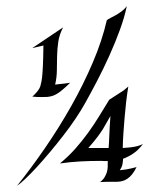

<svg xmlns="http://www.w3.org/2000/svg" viewBox="-20 -666 533 624"><path d="M444.8 -198.2Q429.7 -178.2 413.3 -167.2Q397 -156.2 379.9 -149.9Q379.9 -144 378.2 -133.3Q376.5 -122.6 369.1 -112.8Q378.9 -113.8 388.9 -115.2Q398.9 -116.7 406.7 -118.7Q415.5 -120.6 423.8 -123Q417 -108.9 409.4 -99.6Q401.9 -90.3 393.8 -85Q385.7 -79.6 377 -77.4Q368.2 -75.2 358.9 -75.2H339.4Q331.1 -75.2 321.8 -75Q312.5 -74.7 305.2 -74.2Q314.5 -81.1 319.6 -89.6Q324.7 -98.1 327.1 -105.5Q329.6 -114.3 330.1 -123V-143.1Q324.7 -142.1 319.6 -142.6Q314.5 -143.1 309.1 -143.1Q273.9 -143.1 241.2 -141.4Q208.5 -139.6 174.8 -134.8Q203.1 -158.2 225.1 -183.1Q247.1 -208 265.9 -233.9Q284.7 -259.8 301.3 -286.9Q317.9 -314 335 -341.8L381.8 -372.1L397 -384.8Q393.1 -361.3 390.1 -335.7Q387.2 -310.1 385 -284.4Q382.8 -258.8 381.1 -233.6Q379.4 -208.5 378.9 -185.1Q382.8 -185.1 385.7 -185.5Q388.7 -186 391.1 -186Q400.9 -186.5 410.2 -188Q418.5 -189 427.5 -191.4Q436.5 -193.8 444.8 -198.2ZM392.1 -646Q384.8 -610.4 369.6 -568.8Q354.5 -527.3 335.4 -485.1Q316.4 -442.9 295.7 -403.1Q274.9 -363.3 256.8 -331.1Q244.1 -308.1 225.8 -280.8Q207.5 -253.4 186 -225.8Q164.6 -198.2 142.1 -171.4Q119.6 -144.5 99.1 -122.3Q78.6 -100.1 61.8 -84.2Q44.9 -68.4 35.2 -62Q81.1 -119.1 126.7 -185.5Q172.4 -252 211.9 -322Q251.5 -392.1 281.7 -463.1Q312 -534.2 327.1 -600.1Q330.6 -603.5 338.6 -607.4Q346.7 -611.3 356.2 -616.7Q365.7 -622.1 375.2 -629.2Q384.8 -636.2 392.1 -646ZM208 -397Q192.9 -382.3 182.6 -373.8Q172.4 -365.2 164.3 -360.6Q156.2 -356 149.4 -354Q142.6 -352.1 134.8 -351.1Q125.5 -350.6 116.7 -350.6Q108.9 -350.6 100.3 -350.8Q91.8 -351.1 85 -352.1Q92.3 -358.4 98.1 -365.2Q103.5 -371.1 107.7 -378.2Q111.8 -385.3 112.8 -393.1Q114.7 -398.4 116.7 -414.1Q118.2 -427.2 119.4 -451.7Q120.6 -476.1 121.1 -518.1L85 -509.8L185.1 -577.1Q172.9 -553.7 169.4 -530.3Q166 -506.8 165.5 -483.4Q165 -460 164.8 -437Q164.6 -414.1 159.2 -391.1Q165.5 -392.1 173.8 -392.8Q182.1 -393.6 189.9 -394.5Q198.7 -395.5 208 -397ZM338.9 -289.1Q332 -277.8 326.9 -268.1Q321.8 -258.3 314.7 -246.8Q307.6 -235.4 296.6 -220.7Q285.6 -206.1 267.1 -185.1H333Q334.5 -203.1 335.4 -229.2Q336.4 -255.4 338.9 -289.1Z"/></svg>

Font: Quintessential
Style: Regular
Weight: 400
Designer: Astigmatic (AOETI)
Foundry: Astigmatic (AOETI)
Version: Version 1.000